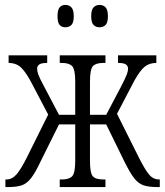

<svg xmlns="http://www.w3.org/2000/svg" viewBox="-20 -761 673 781"><path d="M2 0V-31H6Q29 -31 47 -51.5Q65 -72 90 -122L176 -295L104 -432Q80 -475 61.5 -490Q43 -505 15 -505V-536H172V-505Q149 -505 140 -499Q131 -493 131 -481Q131 -472 136 -457.5Q141 -443 159 -410L220 -294H286V-429Q286 -479 273.5 -492Q261 -505 232 -505H223V-536H409V-505H400Q370 -505 358 -492Q346 -479 346 -429V-294H412L473 -410Q490 -443 495.5 -457.5Q501 -472 501 -481Q501 -493 492 -499Q483 -505 460 -505V-536H616V-505Q588 -505 569 -490Q550 -475 526 -432L456 -298L544 -122Q569 -72 586 -51.5Q603 -31 627 -31H630V0H622Q586 0 564.5 -7Q543 -14 525.5 -36.5Q508 -59 485 -106L412 -255H346V-107Q346 -57 357.5 -44Q369 -31 400 -31H409V0H223V-31H232Q261 -31 273.5 -44Q286 -57 286 -107V-255H220L146 -106Q124 -59 106.5 -36.5Q89 -14 68 -7Q47 0 11 0ZM385 -650Q370 -650 360.5 -659.5Q351 -669 351 -695Q351 -721 360.5 -731Q370 -741 385 -741Q400 -741 409.5 -731Q419 -721 419 -695Q419 -669 409.5 -659.5Q400 -650 385 -650ZM246 -650Q231 -650 222.5 -659.5Q214 -669 214 -695Q214 -721 222.5 -731Q231 -741 246 -741Q261 -741 270.5 -731Q280 -721 280 -695Q280 -669 270.5 -659.5Q261 -650 246 -650Z"/></svg>

Font: Noto Serif ExtraCondensed Light
Style: Regular
Weight: 300
Width: 2
Designer: Monotype Design Team
Foundry: Monotype Imaging Inc.
Version: Version 2.014; ttfautohint (v1.8.4.7-5d5b)